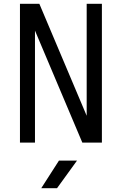

<svg xmlns="http://www.w3.org/2000/svg" viewBox="-20 -750 640 1010"><path d="M85 0V-730H187L436 -141V-730H516V0H413L164 -589V0ZM197 240 290 95H385L280 240Z"/></svg>

Font: Tiny Light
Style: Regular
Weight: 300
Monospace: yes
Designer: Philipp Nurullin, Konstantin Bulenkov
Foundry: JetBrains
Version: Version 2.251; ttfautohint (v1.8.4.7-5d5b)